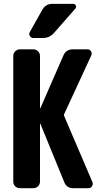

<svg xmlns="http://www.w3.org/2000/svg" viewBox="-20 -990 540 1010"><path d="M254.9 -969.7H365.2Q375 -969.7 378.9 -960.9Q382.8 -952.1 376 -944.3L263.7 -816.4Q240.2 -790 205.1 -790H155.3Q143.6 -790 137.2 -800.3Q130.9 -810.5 136.7 -821.3L203.1 -939.5Q220.7 -969.7 254.9 -969.7ZM317.4 -379.9 465.8 -33.2Q470.7 -22.5 464.4 -11.2Q458 0 445.3 0H365.2Q330.1 0 317.4 -33.2L192.4 -338.9Q192.4 -339.8 191.4 -339.8Q190.4 -339.8 190.4 -338.9V-35.2Q190.4 -20.5 180.2 -10.3Q169.9 0 155.3 0H85Q70.3 0 60.1 -9.8Q49.8 -19.5 49.8 -35.2V-695.3Q49.8 -710 60.1 -720.2Q70.3 -730.5 85 -730.5H155.3Q169.9 -730.5 180.2 -720.2Q190.4 -710 190.4 -695.3V-420.9Q190.4 -419.9 191.4 -419.9Q192.4 -419.9 192.4 -420.9L313.5 -698.2Q327.1 -730.5 362.3 -730.5H440.4Q453.1 -730.5 459 -719.7Q464.8 -709 460 -698.2L317.4 -389.6Q315.4 -384.8 317.4 -379.9Z"/></svg>

Font: Rounded-L Mgen+ 1m bold
Style: Bold
Weight: 700
Designer: [Source Han Sans]
Ryoko NISHIZUKA  (kana & ideographs); Paul D. Hunt (Latin, Greek & Cyrillic); Wenlong ZHANG  (bopomofo
Version: Version 1.059.20150602